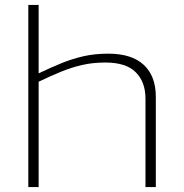

<svg xmlns="http://www.w3.org/2000/svg" viewBox="-20 -760 748 780"><path d="M95 0V-740H137V-462Q185 -485 229 -503Q273 -521 319 -531.5Q365 -542 420 -542Q515 -542 564 -496.5Q613 -451 613 -367V0H571V-359Q571 -427 531.5 -466.5Q492 -506 408 -506Q357 -506 313.5 -496Q270 -486 227.5 -468.5Q185 -451 137 -428V0Z"/></svg>

Font: Georama Extended ExtraLight
Style: Regular
Weight: 200
Width: 7
Designer: Jean-Baptiste Levee
Foundry: Production Type
Version: Version 1.000